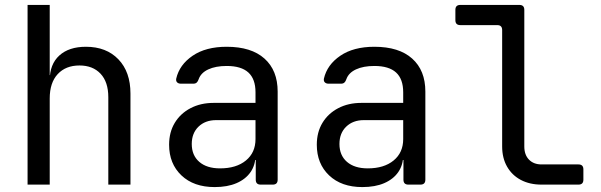

<svg xmlns="http://www.w3.org/2000/svg" viewBox="-20 -750 2440 780"><path d="M92 0V-730H182V-550V-445H201L182 -424Q182 -489 221 -524.5Q260 -560 329 -560Q412 -560 461 -509Q510 -458 510 -370V0H420V-355Q420 -417 388.5 -450.5Q357 -484 303 -484Q247 -484 214.5 -449Q182 -414 182 -350V0Z M852 10Q767 10 717 -37.5Q667 -85 667 -162Q667 -213 690 -251Q713 -289 754 -310.5Q795 -332 848 -332H1018V-375Q1018 -429 989 -455.5Q960 -482 901 -482Q856 -482 826 -468Q796 -454 787 -428Q784 -419 779 -414.5Q774 -410 765 -410H715Q705 -410 699.5 -415.5Q694 -421 696 -431Q709 -487 762.5 -523.5Q816 -560 901 -560Q1001 -560 1054.5 -512Q1108 -464 1108 -378V-20Q1108 0 1088 0H1039Q1019 0 1019 -20V-100H1004L1018 -120Q1018 -80 998 -51Q978 -22 941 -6Q904 10 852 10ZM874 -66Q940 -66 979 -98Q1018 -130 1018 -185V-262H858Q814 -262 786.5 -235.5Q759 -209 759 -165Q759 -119 789.5 -92.5Q820 -66 874 -66Z M1452 10Q1367 10 1317 -37.5Q1267 -85 1267 -162Q1267 -213 1290 -251Q1313 -289 1354 -310.5Q1395 -332 1448 -332H1618V-375Q1618 -429 1589 -455.5Q1560 -482 1501 -482Q1456 -482 1426 -468Q1396 -454 1387 -428Q1384 -419 1379 -414.5Q1374 -410 1365 -410H1315Q1305 -410 1299.5 -415.5Q1294 -421 1296 -431Q1309 -487 1362.5 -523.5Q1416 -560 1501 -560Q1601 -560 1654.5 -512Q1708 -464 1708 -378V-20Q1708 0 1688 0H1639Q1619 0 1619 -20V-100H1604L1618 -120Q1618 -80 1598 -51Q1578 -22 1541 -6Q1504 10 1452 10ZM1474 -66Q1540 -66 1579 -98Q1618 -130 1618 -185V-262H1458Q1414 -262 1386.5 -235.5Q1359 -209 1359 -165Q1359 -119 1389.5 -92.5Q1420 -66 1474 -66Z M2180 0Q2132 0 2096 -19Q2060 -38 2040 -73Q2020 -108 2020 -155V-628Q2020 -648 2000 -648H1850Q1830 -648 1830 -668V-710Q1830 -730 1850 -730H2090Q2110 -730 2110 -710V-155Q2110 -121 2129 -101.5Q2148 -82 2180 -82H2330Q2350 -82 2350 -62V-20Q2350 0 2330 0Z"/></svg>

Font: Pitagon Sans Mono
Style: Regular
Weight: 400
Monospace: yes
Designer: Travis Tran
Foundry: Pitagon
Version: Version 1.001;gftools[0.9.26]